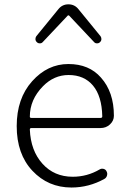

<svg xmlns="http://www.w3.org/2000/svg" viewBox="-20 -837 577 870"><path d="M303.7 12.7Q198.2 12.7 127 -63Q55.7 -138.7 55.7 -265.6Q55.7 -390.6 125.5 -468.8Q195.3 -546.9 290 -546.9Q383.8 -546.9 437.5 -485.4Q496.1 -419.9 496.1 -312.5Q496.1 -290 478.5 -273.4Q460.9 -256.8 435.5 -256.8H122.1Q115.2 -256.8 115.2 -250Q119.1 -154.3 172.4 -95.2Q225.6 -36.1 309.6 -36.1Q375 -36.1 431.6 -69.3Q439.5 -74.2 449.2 -71.8Q459 -69.3 462.9 -60.5Q467.8 -51.8 464.8 -41.5Q461.9 -31.2 453.1 -26.4Q382.8 12.7 303.7 12.7ZM115.2 -308.6Q115.2 -302.7 122.1 -302.7H435.5Q443.4 -302.7 443.4 -309.6Q443.4 -310.5 443.4 -310.5Q441.4 -401.4 401.4 -449.2Q361.3 -497.1 291 -497.1Q224.6 -497.1 174.8 -446.3Q115.2 -385.7 115.2 -308.6ZM147.5 -645.5Q140.6 -651.4 140.6 -660.2Q140.6 -667 144.5 -672.9L244.1 -794.9Q261.7 -817.4 290 -817.4Q318.4 -817.4 335.9 -794.9L435.5 -672.9Q439.5 -667 439.5 -660.2Q439.5 -651.4 432.6 -645.5Q427.7 -640.6 419.9 -640.6Q419.9 -640.6 418.9 -640.6Q411.1 -640.6 406.2 -646.5L293 -766.6Q292 -767.6 290 -767.6Q288.1 -767.6 287.1 -766.6L173.8 -646.5Q168.9 -640.6 161.1 -640.6Q160.2 -640.6 160.2 -640.6Q152.3 -640.6 147.5 -645.5Z"/></svg>

Font: irohamaru Light
Style: Regular
Weight: 200
Designer: [Source Han Sans]
Ryoko NISHIZUKA  (kana & ideographs); Paul D. Hunt (Latin, Greek & Cyrillic); Wenlong ZHANG  (bopomofo
Version: Version 1.01